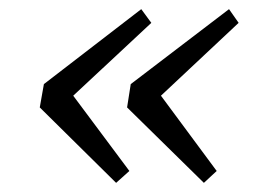

<svg xmlns="http://www.w3.org/2000/svg" viewBox="-20 -442 559 420"><path d="M234 -42 67 -207 76 -258 289 -422 311 -392 117 -211 125 -253 263 -68ZM426 -42 258 -207 266 -258 481 -422 502 -392 309 -211 317 -253 454 -68Z"/></svg>

Font: Lisu Bosa Medium
Style: Italic
Weight: 500
Italic angle: -19°
Designer: David Morse, Annie Olsen, Victor Gaultney, Frank Grießhammer (Latin)
Foundry: SIL International
Version: Version 2.000